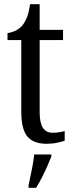

<svg xmlns="http://www.w3.org/2000/svg" viewBox="-20 -679 349 920"><path d="M203 10Q141 10 111.5 -24.5Q82 -59 82 -145V-487H16V-520Q38 -524 55.5 -532.5Q73 -541 87 -557Q100 -573 109 -595.5Q118 -618 124 -659H170V-536H282V-487H170V-143Q170 -90 185.5 -66.5Q201 -43 231 -43Q248 -43 262 -45Q276 -47 290 -51V-5Q277 0 254 5Q231 10 203 10ZM117 208Q124 174 132 136Q140 98 144 61H226V71Q218 92 206 119Q194 146 180 173Q166 200 153 221H117Z"/></svg>

Font: Noto Serif Sinhala Condensed
Style: Regular
Weight: 400
Width: 3
Designer: Jelle Bosma - Monotype Design Team
Foundry: Monotype Imaging Inc.
Version: Version 2.007; ttfautohint (v1.8.4.7-5d5b)